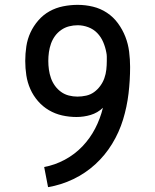

<svg xmlns="http://www.w3.org/2000/svg" viewBox="-20 -763 640 791"><path d="M178 8 162 -75Q206 -83 247 -105Q288 -127 319.5 -160Q351 -193 372 -233.5Q393 -274 404 -319Q382 -298 353.5 -289.5Q325 -281 295 -281Q265 -281 236 -287.5Q207 -294 181.5 -309Q156 -324 136.5 -346.5Q117 -369 105 -396Q93 -423 88.5 -452.5Q84 -482 84 -512Q84 -542 88.5 -572Q93 -602 105.5 -629Q118 -656 138 -679Q158 -702 184 -716.5Q210 -731 240 -737Q270 -743 300 -743Q332 -743 363 -735.5Q394 -728 420.5 -710.5Q447 -693 466 -667Q485 -641 496.5 -611.5Q508 -582 512 -550Q516 -518 516 -487Q516 -432 509.5 -377.5Q503 -323 487 -270.5Q471 -218 442 -170.5Q413 -123 372.5 -86Q332 -49 282 -25Q232 -1 178 8ZM299 -365Q317 -365 335 -369Q353 -373 367.5 -383.5Q382 -394 393 -409Q404 -424 410 -441Q416 -458 418 -476Q420 -494 420 -512Q420 -521 420 -529.5Q420 -538 418 -547Q414 -569 405 -590Q396 -611 380.5 -627Q365 -643 343.5 -651Q322 -659 300 -659Q282 -659 264.5 -654.5Q247 -650 232 -639.5Q217 -629 206.5 -614.5Q196 -600 190 -583Q184 -566 181.5 -548Q179 -530 179 -512Q179 -494 181.5 -476Q184 -458 190 -441Q196 -424 206.5 -409.5Q217 -395 231.5 -384.5Q246 -374 263.5 -369.5Q281 -365 299 -365Z"/></svg>

Font: Iosevka Curly Slab MdEx
Style: Regular
Weight: 500
Width: 7
Monospace: yes
Designer: Belleve Invis
Foundry: Belleve Invis
Version: Version 11.1.0; ttfautohint (v1.8.3)